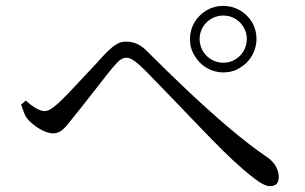

<svg xmlns="http://www.w3.org/2000/svg" viewBox="-20 -705 1040 655"><path d="M742 -458C701 -458 664 -480 644 -515C633 -532 628 -551 628 -572C628 -613 650 -649 685 -670C702 -680 721 -685 742 -685C783 -685 819 -663 840 -629C850 -612 855 -593 855 -572C855 -531 833 -494 799 -474C782 -463 763 -458 742 -458ZM742 -652C697 -652 661 -616 661 -572C661 -527 697 -491 742 -491C786 -491 822 -527 822 -572C822 -616 786 -652 742 -652ZM75 -298C69 -305 65 -312 62 -321C59 -330 55 -339 52 -348L68 -362C91 -341 115 -326 132 -326C147 -326 159 -336 179 -353C202 -374 234 -409 266 -443C282 -460 297 -476 311 -491C338 -521 355 -540 376 -553C386 -560 397 -563 409 -563C436 -563 459 -555 488 -524C572 -440 667 -349 760 -270C806 -231 850 -197 891 -169C915 -153 931 -128 931 -101C931 -80 921 -70 901 -70C887 -70 868 -80 844 -99C795 -137 748 -183 709 -223C690 -242 669 -264 646 -288C601 -335 553 -385 511 -428C469 -471 436 -508 412 -508C401 -508 390 -504 374 -485C358 -468 332 -434 304 -398C275 -361 247 -325 228 -302C203 -271 189 -250 161 -250C134 -250 96 -274 75 -298Z"/></svg>

Font: CJK Symbols
Style: Regular
Weight: 400
Designer: Ryoko NISHIZUKA 西塚涼子 (kana & ideographs); Frank Grießhammer (serif-style Latin); Paul D. Hunt (sans serif–style Latin); 
Foundry: Unicode
Version: Version 2.000;hotconv 1.1.0;makeotfexe 2.6.0